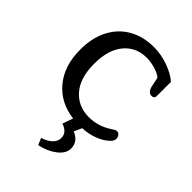

<svg xmlns="http://www.w3.org/2000/svg" viewBox="-210 -597 909 909"><g transform="rotate(45 245.0 -142.0)"><path d="M201 182Q235 171 252 153.5Q269 136 269 115Q269 77 224 63L243 10Q148 -2 92 -69.5Q36 -137 36 -245Q36 -325 66.5 -382.5Q97 -440 151 -470Q205 -500 274 -500Q325 -500 373.5 -482Q422 -464 448 -440V-344Q448 -337 443.5 -332.5Q439 -328 430 -328Q407 -328 399 -361L389 -409Q372 -423 343.5 -431.5Q315 -440 285 -440Q216 -440 173 -389Q130 -338 130 -244Q130 -149 174.5 -98Q219 -47 291 -47Q354 -47 409 -84Q412 -86 419 -90.5Q426 -95 431 -95Q442 -95 449 -87Q456 -79 456 -66Q456 -46 420 -22Q370 9 306 12L288 51Q337 71 337 117Q337 151 301 178.5Q265 206 215 216Z"/></g></svg>

Font: Maitree Medium
Style: Regular
Weight: 500
Designer: CadsonDemak Team
Foundry: CadsonDemak
Version: Version 1.010